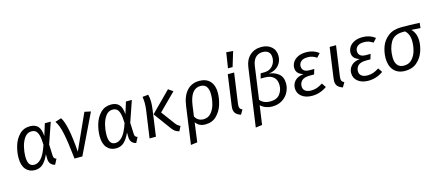

<svg xmlns="http://www.w3.org/2000/svg" viewBox="-64 -1500 5499 2417"><g transform="rotate(-15 2685.5 -292.0)"><path d="M438 -372 486 -526H563L469 -253L475 -107Q476 -86 483.5 -75Q491 -64 512 -57L476 12Q443 6 421.5 -18.5Q400 -43 399 -83L398 -146Q365 -70 322 -29Q279 12 215 12Q141 12 97 -39.5Q53 -91 53 -187Q53 -267 77.5 -347.5Q102 -428 156.5 -483Q211 -538 294 -538Q362 -538 397.5 -499Q433 -460 438 -372ZM140 -186Q140 -117 161 -86Q182 -55 225 -55Q271 -55 315 -101.5Q359 -148 399 -268Q397 -348 385 -392Q373 -436 351 -453.5Q329 -471 295 -471Q241 -471 206 -423Q171 -375 155.5 -308.5Q140 -242 140 -186Z M794 -72 1004 -536 1085 -519 834 0H732Q708 -223 683.5 -338Q659 -453 619 -508L700 -534Q769 -428 794 -72Z M1495 -372 1543 -526H1620L1526 -253L1532 -107Q1533 -86 1540.5 -75Q1548 -64 1569 -57L1533 12Q1500 6 1478.5 -18.5Q1457 -43 1456 -83L1455 -146Q1422 -70 1379 -29Q1336 12 1272 12Q1198 12 1154 -39.5Q1110 -91 1110 -187Q1110 -267 1134.5 -347.5Q1159 -428 1213.5 -483Q1268 -538 1351 -538Q1419 -538 1454.5 -499Q1490 -460 1495 -372ZM1197 -186Q1197 -117 1218 -86Q1239 -55 1282 -55Q1328 -55 1372 -101.5Q1416 -148 1456 -268Q1454 -348 1442 -392Q1430 -436 1408 -453.5Q1386 -471 1352 -471Q1298 -471 1263 -423Q1228 -375 1212.5 -308.5Q1197 -242 1197 -186Z M1993 -67 1837 -280 2094 -538 2154 -496 1935 -278 2052 -120Q2073 -90 2087.5 -76.5Q2102 -63 2127 -51L2095 11Q2058 1 2035.5 -18Q2013 -37 1993 -67ZM1761 -359Q1767 -409 1767 -444Q1767 -484 1760 -528L1836 -536Q1848 -490 1848 -440Q1848 -393 1840 -338L1793 0H1710Z M2689 -336Q2689 -259 2664 -179Q2639 -99 2582 -43.5Q2525 12 2437 12Q2352 12 2311 -50L2277 203L2192 214L2260 -277Q2277 -403 2339 -470.5Q2401 -538 2500 -538Q2591 -538 2640 -484Q2689 -430 2689 -336ZM2601 -336Q2601 -472 2498 -472Q2369 -472 2340 -260L2321 -123Q2337 -91 2365 -74Q2393 -57 2430 -57Q2491 -57 2529.5 -101.5Q2568 -146 2584.5 -210Q2601 -274 2601 -336Z M2898 -134Q2896 -112 2896 -106Q2896 -83 2904.5 -71Q2913 -59 2934 -50L2899 10Q2853 -6 2832.5 -30.5Q2812 -55 2812 -97Q2812 -113 2815 -131L2870 -526H2953ZM3011 -791 2952 -597H2892L2923 -798Z M3143 -544Q3156 -640 3215.5 -694Q3275 -748 3366 -748Q3445 -748 3496 -704Q3547 -660 3547 -583Q3547 -516 3503.5 -464Q3460 -412 3373 -399Q3446 -393 3497.5 -350.5Q3549 -308 3549 -223Q3549 -167 3522 -113Q3495 -59 3440 -23.5Q3385 12 3305 12Q3264 12 3225.5 -2.5Q3187 -17 3157 -45L3122 203L3037 214ZM3464 -224Q3464 -293 3424 -329.5Q3384 -366 3308 -366H3256L3273 -430H3319Q3369 -430 3402.5 -453Q3436 -476 3452 -511Q3468 -546 3468 -582Q3468 -633 3440.5 -657.5Q3413 -682 3365 -682Q3308 -682 3272 -645.5Q3236 -609 3226 -538L3167 -112Q3215 -56 3299 -56Q3385 -56 3424.5 -107Q3464 -158 3464 -224Z M3640 -136Q3640 -191 3676.5 -231Q3713 -271 3791 -281Q3698 -308 3698 -386Q3698 -424 3719 -458.5Q3740 -493 3784 -515.5Q3828 -538 3895 -538Q3989 -538 4057 -484L4012 -435Q3985 -453 3958.5 -462.5Q3932 -472 3895 -472Q3838 -472 3809.5 -447Q3781 -422 3781 -385Q3781 -348 3805.5 -328Q3830 -308 3877 -308H3939L3919 -242H3866Q3791 -242 3759.5 -212.5Q3728 -183 3728 -137Q3728 -99 3755.5 -77.5Q3783 -56 3835 -56Q3875 -56 3908.5 -68Q3942 -80 3984 -106L4021 -51Q3931 12 3828 12Q3743 12 3691.5 -29Q3640 -70 3640 -136Z M4226 -134Q4224 -112 4224 -106Q4224 -83 4232.5 -71Q4241 -59 4262 -50L4227 10Q4181 -6 4160.5 -30.5Q4140 -55 4140 -97Q4140 -113 4143 -131L4198 -526H4281Z M4374 -136Q4374 -191 4410.5 -231Q4447 -271 4525 -281Q4432 -308 4432 -386Q4432 -424 4453 -458.5Q4474 -493 4518 -515.5Q4562 -538 4629 -538Q4723 -538 4791 -484L4746 -435Q4719 -453 4692.5 -462.5Q4666 -472 4629 -472Q4572 -472 4543.5 -447Q4515 -422 4515 -385Q4515 -348 4539.5 -328Q4564 -308 4611 -308H4673L4653 -242H4600Q4525 -242 4493.5 -212.5Q4462 -183 4462 -137Q4462 -99 4489.5 -77.5Q4517 -56 4569 -56Q4609 -56 4642.5 -68Q4676 -80 4718 -106L4755 -51Q4665 12 4562 12Q4477 12 4425.5 -29Q4374 -70 4374 -136Z M4841 -205Q4841 -282 4868 -356Q4895 -430 4961 -481Q5027 -532 5136 -532Q5239 -532 5371 -526L5364 -459L5246 -467Q5274 -442 5290.5 -401Q5307 -360 5307 -308Q5307 -240 5280.5 -166Q5254 -92 5194 -40Q5134 12 5040 12Q4945 12 4893 -47Q4841 -106 4841 -205ZM5221 -323Q5221 -375 5205.5 -411.5Q5190 -448 5164 -469H5137Q5021 -469 4975 -388Q4929 -307 4929 -195Q4929 -128 4958 -92Q4987 -56 5042 -56Q5108 -56 5148 -99.5Q5188 -143 5204.5 -204Q5221 -265 5221 -323Z"/></g></svg>

Font: FiraGO Book
Style: Italic
Weight: 350
Italic angle: -8°
Designer: bBox Type GmbH
Foundry: bBox Type GmbH
Version: Version 1.001